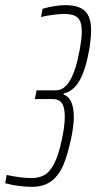

<svg xmlns="http://www.w3.org/2000/svg" viewBox="-64 -716 373 744"><path d="M-44 -6 -38 -38Q19 -26 56 -26Q87 -26 108 -37.5Q129 -49 146 -82Q163 -115 176 -177Q187 -227 187 -264Q187 -300 176 -316Q165 -332 141 -332H71L78 -366H153Q216 -366 244 -519Q253 -567 253 -592Q253 -633 237 -647.5Q221 -662 186 -662Q167 -662 140.5 -658.5Q114 -655 95 -650L101 -682Q121 -688 145.5 -692Q170 -696 189 -696Q242 -696 265.5 -673Q289 -650 289 -599Q289 -568 282 -525Q268 -445 244 -403.5Q220 -362 183 -354L182 -350Q222 -336 222 -262Q222 -231 213 -186Q199 -119 182 -78Q165 -37 135.5 -14.5Q106 8 59 8Q9 8 -44 -6Z"/></svg>

Font: Saira Ultra Condensed Thin
Style: Italic
Weight: 100
Width: 1
Italic angle: -12°
Designer: Hector Gatti with collaboration of the Omnibus-Type team
Foundry: Omnibus-Type
Version: Version 1.001; ttfautohint (v1.8)